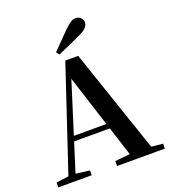

<svg xmlns="http://www.w3.org/2000/svg" viewBox="-170 -1101 1086 1224"><g transform="rotate(-20 373.0 -488.5)"><path d="M294.1 -814.5Q324.6 -844.9 353.8 -875.4Q382.9 -905.8 410.1 -932.2Q435.3 -956.6 451.8 -966.6Q468.4 -976.5 484.2 -976.5Q505.7 -976.5 519.3 -962.3Q532.9 -948.1 532.9 -930.5Q532.9 -916.4 520.3 -899.5Q507.7 -882.7 470.7 -865.9Q430.9 -846.9 390.6 -829Q350.3 -811.1 309.3 -793.6ZM13.2 0V-32.6L112.6 -46.3H131.1L239.8 -32.6V0ZM82.8 0 331.4 -744.6H418.9L672.2 0H527.6L316.7 -656.5H337.4L334.2 -642.5L132 0ZM193.5 -241.1 200.6 -275H517.8L524.9 -241.1ZM411.5 0V-33.4L546.7 -47H597.4L736 -33.4V0Z"/></g></svg>

Font: Noto Serif SC ExtraLight
Style: Regular
Weight: 200
Designer: Ryoko NISHIZUKA 西塚涼子 (kana & ideographs); Frank Grießhammer (Latin, Greek & Cyrillic); Wenlong ZHANG 张文龙 (bopomofo); San
Foundry: Adobe
Version: Version 2.002-H1;hotconv 1.1.0;makeotfexe 2.6.0